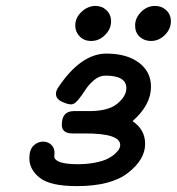

<svg xmlns="http://www.w3.org/2000/svg" viewBox="-20 -631 603 655"><path d="M80.1 -90.8Q80.1 -120.6 94.5 -134.3Q108.9 -147.9 127 -147.9Q143.1 -147.9 154.5 -137.5Q166 -127 166 -108.9Q166 -106 165.5 -103Q165 -100.1 165 -97.2Q167 -71.3 244.1 -70.8Q278.3 -70.8 305.7 -76.4Q333 -82 348.4 -90.1Q363.8 -98.1 373.8 -107.7Q383.8 -117.2 387 -124Q390.1 -130.9 390.1 -136.2Q390.1 -176.3 268.1 -175.8H227.1Q190.9 -175.8 190.9 -205.1Q190.9 -252 231.9 -252H284.2Q350.1 -252 380.6 -277.6Q411.1 -303.2 411.1 -330.1Q411.1 -373 339.8 -373Q318.8 -373 300.5 -357.4Q282.2 -341.8 271 -324Q259.8 -306.2 246.8 -290.5Q233.9 -274.9 223.1 -274.9Q210 -274.9 190.4 -284.4Q170.9 -293.9 170.9 -311Q170.9 -322.3 180.2 -335Q256.3 -447.8 342.8 -448.2Q412.6 -448.2 453.9 -417.2Q495.1 -386.2 495.1 -335Q495.1 -272.9 432.1 -217.8Q475.1 -189 475.1 -140.1Q475.1 -86.9 417 -41.5Q358.9 3.9 242.2 3.9Q151.4 3.9 115.7 -24.4Q80.1 -52.7 80.1 -90.8ZM236.8 -543.9Q236.8 -570.8 258.3 -590.8Q279.8 -610.8 306.2 -610.8Q328.1 -610.8 343.5 -595.9Q358.9 -581.1 358.9 -558.1Q358.9 -532.2 338.4 -511.7Q317.9 -491.2 291 -491.2Q267.1 -491.2 252 -506.6Q236.8 -522 236.8 -543.9ZM440.9 -543.9Q440.9 -569.8 461.4 -590.3Q481.9 -610.8 508.8 -610.8Q531.7 -610.8 547.4 -595.9Q563 -581.1 563 -558.1Q563 -532.2 542.5 -511.7Q522 -491.2 495.1 -491.2Q472.2 -491.2 456.5 -505.6Q440.9 -520 440.9 -543.9Z"/></svg>

Font: CMU Typewriter Text
Style: BoldItalic
Weight: 700
Italic angle: -14.04°
Version: Version 0.7.0